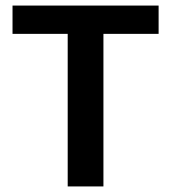

<svg xmlns="http://www.w3.org/2000/svg" viewBox="-20 -670 615 690"><path d="M351.7 0V-548.3H550V-650H25V-548.3H223.3V0Z"/></svg>

Font: Familjen Grotesk SemiBold
Style: Regular
Weight: 600
Designer: Anders Wikstroem, Jonas Baeckman, Matilda Gysing, Kristian Moeller
Foundry: Familjen STHLM AB
Version: Version 2.000